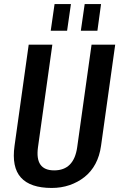

<svg xmlns="http://www.w3.org/2000/svg" viewBox="-20 -921 591 950"><path d="M236 9Q130 9 83.5 -42.5Q37 -94 52 -200L122 -700H239L168 -193Q160 -135 180 -106.5Q200 -78 248 -78Q346 -78 362 -193L433 -700H550L480 -200Q473 -149 452 -110Q431 -71 398 -45Q365 -19 324 -5Q283 9 236 9ZM331 -901 312 -769H231L250 -901ZM480 -901 462 -769H380L399 -901Z"/></svg>

Font: Pathway Extreme Condensed SemiBold
Style: Italic
Weight: 600
Width: 3
Italic angle: -8°
Version: Version 1.001;gftools[0.9.26]